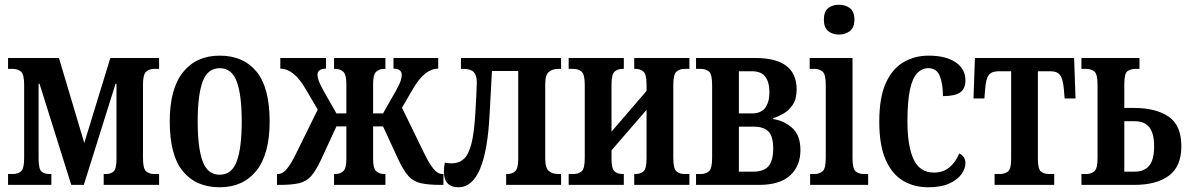

<svg xmlns="http://www.w3.org/2000/svg" viewBox="-20 -781 5020 811"><path d="M14 0V-46H35Q55 -46 68.5 -57Q82 -68 82 -113V-423Q82 -467 68.5 -478.5Q55 -490 35 -490H14V-536H229L336 -177L446 -536H652V-490H631Q611 -490 597.5 -478.5Q584 -467 584 -423V-113Q584 -68 597.5 -57Q611 -46 631 -46H652V0H418V-46H428Q447 -46 459.5 -56.5Q472 -67 472 -111V-427H468L334 0H281L147 -427H143V-111Q143 -67 155.5 -56.5Q168 -46 187 -46H197V0Z M908 10Q808 10 752.5 -57.5Q697 -125 697 -268Q697 -406 753 -476Q809 -546 908 -546Q1008 -546 1063.5 -478.5Q1119 -411 1119 -268Q1119 -130 1063 -60Q1007 10 908 10ZM908 -43Q959 -43 980 -99.5Q1001 -156 1001 -268Q1001 -380 980 -436.5Q959 -493 908 -493Q857 -493 836 -436.5Q815 -380 815 -268Q815 -156 836 -99.5Q857 -43 908 -43Z M1150 0V-46H1154Q1174 -46 1192 -68Q1210 -90 1230 -131L1322 -318L1274 -400Q1246 -449 1219 -470Q1192 -491 1164 -491V-536H1357V-491Q1321 -491 1321 -464Q1321 -455 1326 -440.5Q1331 -426 1347 -397L1401 -302H1443V-427Q1443 -466 1430 -478Q1417 -490 1396 -490H1391V-536H1608V-490H1603Q1582 -490 1569 -478Q1556 -466 1556 -427V-302H1598L1652 -397Q1668 -426 1672.5 -440.5Q1677 -455 1677 -464Q1677 -491 1642 -491V-536H1831V-491Q1803 -491 1776 -470Q1749 -449 1721 -400L1678 -326L1773 -131Q1793 -90 1811 -68Q1829 -46 1849 -46H1853V0H1842Q1788 0 1756.5 -7.5Q1725 -15 1705 -37.5Q1685 -60 1664 -104L1598 -247H1556V-109Q1556 -70 1569 -58Q1582 -46 1603 -46H1608V0H1391V-46H1396Q1417 -46 1430 -58Q1443 -70 1443 -109V-247H1401L1335 -104Q1314 -60 1294.5 -37.5Q1275 -15 1244.5 -7.5Q1214 0 1161 0Z M1917 10Q1855 10 1855 -57Q1855 -66 1856 -75Q1857 -84 1859 -94Q1874 -91 1888 -91Q1918 -91 1938.5 -109Q1959 -127 1971 -173Q1983 -219 1988 -305Q1990 -342 1992 -380.5Q1994 -419 1994 -434Q1994 -463 1981 -476.5Q1968 -490 1938 -490H1927V-536H2350V-490H2337Q2314 -490 2298.5 -477.5Q2283 -465 2283 -425V-111Q2283 -71 2298.5 -58.5Q2314 -46 2337 -46H2350V0H2118V-46H2123Q2144 -46 2156.5 -58Q2169 -70 2169 -109V-481H2058L2048 -298Q2040 -142 2007 -66Q1974 10 1917 10Z M2382 0V-46H2403Q2423 -46 2436.5 -57Q2450 -68 2450 -113V-423Q2450 -467 2436.5 -478.5Q2423 -490 2403 -490H2382V-536H2615V-490H2609Q2590 -490 2576.5 -479Q2563 -468 2563 -424V-225L2711 -397V-424Q2711 -468 2697.5 -479Q2684 -490 2665 -490H2659V-536H2892V-490H2871Q2851 -490 2837.5 -478.5Q2824 -467 2824 -423V-113Q2824 -68 2837.5 -57Q2851 -46 2871 -46H2892V0H2659V-46H2665Q2684 -46 2697.5 -56.5Q2711 -67 2711 -112V-317L2563 -146V-112Q2563 -67 2576.5 -56.5Q2590 -46 2609 -46H2615V0Z M2920 0V-46H2941Q2961 -46 2974.5 -57.5Q2988 -69 2988 -114V-422Q2988 -468 2974.5 -479Q2961 -490 2941 -490H2920V-536H3171Q3345 -536 3345 -403Q3345 -363 3328.5 -338.5Q3312 -314 3289 -301Q3266 -288 3246 -282V-278Q3293 -271 3327 -240Q3361 -209 3361 -147Q3361 -80 3317.5 -40Q3274 0 3186 0ZM3101 -302H3157Q3195 -302 3212.5 -326Q3230 -350 3230 -391Q3230 -434 3212.5 -457Q3195 -480 3157 -480H3101ZM3101 -56H3162Q3206 -56 3226 -79Q3246 -102 3246 -154Q3246 -206 3225.5 -226Q3205 -246 3164 -246H3101Z M3524 -635Q3496 -635 3478 -650Q3460 -665 3460 -698Q3460 -732 3478 -746.5Q3496 -761 3524 -761Q3551 -761 3570 -746.5Q3589 -732 3589 -698Q3589 -665 3570 -650Q3551 -635 3524 -635ZM3402 0V-46H3421Q3441 -46 3454.5 -57.5Q3468 -69 3468 -114V-422Q3468 -467 3454.5 -478.5Q3441 -490 3421 -490H3400V-536H3581V-113Q3581 -68 3594.5 -57Q3608 -46 3628 -46H3647V0Z M3901 10Q3841 10 3794.5 -17.5Q3748 -45 3721 -106Q3694 -167 3694 -267Q3694 -370 3722 -431Q3750 -492 3797.5 -519Q3845 -546 3902 -546Q3976 -546 4017 -517.5Q4058 -489 4058 -442Q4058 -406 4035.5 -390.5Q4013 -375 3963 -375Q3963 -425 3950 -459Q3937 -493 3901 -493Q3875 -493 3855 -473Q3835 -453 3824 -404Q3813 -355 3813 -268Q3813 -164 3839 -108Q3865 -52 3925 -52Q3963 -52 3989.5 -73.5Q4016 -95 4032 -133Q4058 -120 4058 -92Q4058 -70 4042 -46.5Q4026 -23 3991 -6.5Q3956 10 3901 10Z M4181 0V-46H4204Q4223 -46 4237 -56Q4251 -66 4251 -109V-480H4197Q4169 -480 4156.5 -464Q4144 -448 4141 -402L4138 -365H4092L4098 -536H4517L4523 -365H4477L4474 -402Q4470 -448 4457.5 -464Q4445 -480 4418 -480H4364V-109Q4364 -66 4377.5 -56Q4391 -46 4411 -46H4433V0Z M4548 0V-46H4569Q4589 -46 4602.5 -57.5Q4616 -69 4616 -113V-423Q4616 -468 4602.5 -479Q4589 -490 4569 -490H4548V-536H4793V-490H4777Q4755 -490 4742 -480Q4729 -470 4729 -426V-325H4771Q4862 -325 4916 -288.5Q4970 -252 4970 -163Q4970 -78 4917.5 -39Q4865 0 4771 0ZM4729 -56H4773Q4814 -56 4834.5 -81.5Q4855 -107 4855 -163Q4855 -218 4834.5 -243.5Q4814 -269 4773 -269H4729Z"/></svg>

Font: Noto Serif ExtraCondensed SemiBold
Style: Regular
Weight: 600
Width: 2
Designer: Monotype Design Team
Foundry: Monotype Imaging Inc.
Version: Version 2.015; ttfautohint (v1.8.4.7-5d5b)